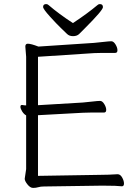

<svg xmlns="http://www.w3.org/2000/svg" viewBox="-20 -912 678 940"><path d="M337 -799Q407 -845 457 -887Q462 -892 469 -892Q484 -892 484 -877Q484 -862 395 -773L367 -745Q356 -735 337.5 -735Q319 -735 308 -746Q297 -757 277.5 -775.5Q258 -794 224.5 -831Q191 -868 191 -878Q191 -892 206 -892Q213 -892 218 -887Q268 -844 337 -799ZM116 -698Q132 -698 168 -684L440 -702Q463 -704 488.5 -707Q514 -710 525 -710Q536 -710 545.5 -694.5Q555 -679 555 -666Q555 -653 544 -653H482Q455 -653 441 -652L166 -634V-397L385 -410Q408 -412 433.5 -415Q459 -418 470 -418Q481 -418 490.5 -402.5Q500 -387 500 -374Q500 -361 489 -361H426Q400 -361 386 -360L166 -348V-51L472 -56Q510 -56 555 -59H556Q569 -59 578 -43Q587 -27 587 -13.5Q587 0 577 0H576Q552 -3 489 -3H473L195 1Q179 1 167.5 4.5Q156 8 142 8Q128 8 114.5 -9Q101 -26 101 -37L108 -84V-347Q97 -353 88.5 -366.5Q80 -380 80 -389Q80 -398 87 -398H89Q99 -396 108 -396V-634L104 -684Q104 -698 116 -698Z"/></svg>

Font: ToneOZ-Pinyin-WenKai-Light
Style: Light
Weight: 300
Designer: Fontworks Inc.
Foundry: ToneOZ
Version: Version 0.240331